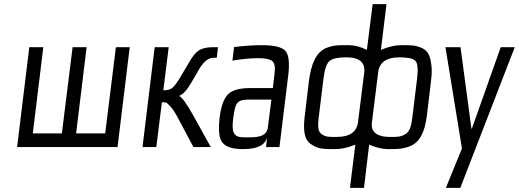

<svg xmlns="http://www.w3.org/2000/svg" viewBox="-20 -713 2516 931"><path d="M550 0 609 -484H542L490 -66H349L400 -484H332L280 -66H139L190 -484H122L63 0Z M671 0H738L765 -217C788 -217 786 -217 804 -199C815 -188 826 -172 838 -150L918 0H1002L919 -150C885 -211 862 -243 848 -248C867 -254 888 -277 911 -318L947 -380C968 -415 991 -433 1016 -433H1031L1037 -484H1011C984 -484 962 -479 946 -470C930 -460 913 -440 896 -409L849 -330C835 -307 823 -292 813 -285C803 -278 790 -275 772 -275L798 -484H730Z M1335 0 1377 -342C1385 -404 1381 -445 1365 -465C1349 -484 1311 -494 1250 -494C1210 -494 1165 -491 1115 -485L1107 -419C1154 -427 1196 -431 1233 -431C1267 -431 1289 -426 1300 -417C1311 -408 1315 -390 1312 -363L1303 -286H1194C1142 -286 1106 -276 1086 -256C1065 -235 1052 -198 1045 -144C1038 -82 1042 -41 1059 -21C1076 0 1109 10 1159 10C1227 10 1265 -9 1275 -46L1270 0ZM1111 -141C1121 -220 1131 -230 1191 -230H1296L1279 -96C1273 -45 1216 -47 1177 -47H1164C1111 -47 1102 -71 1111 -141Z M1745 198 1770 -12C1804 3 1834 10 1862 10C1908 10 1929 10 1965 -3C2015 -21 2040 -72 2050 -153L2070 -321C2074 -353 2075 -380 2071 -402C2065 -445 2055 -467 2024 -481C1990 -495 1971 -494 1924 -494C1895 -494 1862 -486 1827 -471L1854 -693H1787L1759 -471C1730 -486 1699 -494 1667 -494C1620 -494 1601 -495 1564 -481C1514 -462 1489 -405 1478 -321L1458 -153C1449 -82 1455 -35 1488 -14C1522 10 1548 10 1605 10C1636 10 1668 3 1703 -12L1677 198ZM1612 -49C1577 -49 1561 -48 1540 -62C1522 -74 1520 -100 1525 -140L1549 -336C1555 -381 1565 -408 1580 -419C1595 -430 1621 -435 1660 -435C1723 -435 1752 -410 1746 -360L1716 -121C1710 -73 1676 -49 1612 -49ZM1783 -117 1814 -364C1820 -411 1854 -435 1917 -435C1955 -435 1981 -430 1993 -419C2005 -408 2008 -381 2003 -336L1979 -140C1974 -100 1966 -74 1945 -62C1920 -48 1905 -49 1870 -49C1824 -49 1777 -63 1783 -117Z M2476 -484H2408L2268 -89H2266L2213 -484H2140L2220 7L2142 198H2212Z"/></svg>

Font: Gamestation Condensed
Style: Italic
Weight: 400
Width: 3
Designer: Jonas Hecksher
Foundry: Jonas Hecksher, Playtypeª, e-types AS
Version: Version 1.003